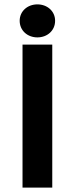

<svg xmlns="http://www.w3.org/2000/svg" viewBox="-20 -858 342 878"><path d="M219 -654H83V0H219ZM151 -838C106 -838 70 -807 70 -763C70 -718 106 -687 151 -687C196 -687 232 -718 232 -763C232 -807 196 -838 151 -838Z"/></svg>

Font: Falling Sky
Style: SeBd
Weight: 600
Designer: Paul D. Hunt
Foundry: Adobe Systems Incorporated
Version: Version 1.02